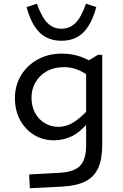

<svg xmlns="http://www.w3.org/2000/svg" viewBox="-20 -759 654 1018"><path d="M436.7 12.1V-430.3L499.3 -468.5H522V9.1Q522 83.2 501.2 130.5Q480.4 177.8 434.1 201.9Q387.8 226 309.7 230.3L138.1 239L134.5 166L298.9 157Q374.7 152.3 405.7 118.7Q436.7 85 436.7 12.1ZM59.2 -239.6Q59.2 -304.8 90.7 -358Q122.2 -411.3 178.7 -443Q235.2 -474.8 310.1 -474.8Q359.2 -474.8 405.9 -459Q452.6 -443.3 496.8 -409L469 -342Q427.6 -375.4 391.7 -389.3Q355.8 -403.1 322.5 -403.1Q265 -403.1 226 -380.1Q187 -357 167 -320.5Q147 -284 147 -242.3Q147 -194.7 166.6 -159.4Q186.1 -124.1 218.8 -105.3Q251.6 -86.4 289.7 -86.4Q314.3 -86.4 339.3 -95.4Q364.2 -104.4 393.5 -127Q422.7 -149.6 461.3 -191.9L453.9 -115.4Q405.2 -58.7 361.4 -36.9Q317.7 -15.1 264.7 -15.1Q209 -15.1 162.4 -42.6Q115.9 -70.1 87.5 -120.8Q59.2 -171.5 59.2 -239.6ZM305.7 -606.7Q350.1 -606.7 381 -637.9Q411.8 -669 435.6 -739.3L490.6 -721.7Q473.6 -658.7 447.8 -619Q422 -579.3 386.7 -561Q351.5 -542.8 305.7 -542.8Q259.9 -542.8 224.7 -561Q189.5 -579.3 163.7 -619Q137.8 -658.7 120.8 -721.7L175.8 -739.3Q200.6 -668.7 231.3 -637.7Q262 -606.7 305.7 -606.7Z"/></svg>

Font: Intel One Mono Light
Style: Regular
Weight: 300
Monospace: yes
Designer: Fred Shallcrass
Foundry: Frere-Jones Type LLC
Version: Version 1.004